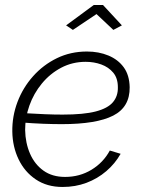

<svg xmlns="http://www.w3.org/2000/svg" viewBox="-20 -734 572 764"><path d="M229 10Q167 10 122.5 -20Q78 -50 54 -100Q30 -150 29 -210Q28 -271 49.5 -328Q71 -385 111.5 -430.5Q152 -476 206.5 -502.5Q261 -529 326 -529Q373 -529 411.5 -513Q450 -497 472.5 -466Q495 -435 496 -387Q497 -308 430.5 -274Q364 -240 226 -240Q192 -240 152 -241.5Q112 -243 62 -247L71 -284Q122 -281 159 -279.5Q196 -278 229 -278Q313 -278 361 -290.5Q409 -303 429.5 -327.5Q450 -352 449 -387Q449 -423 430.5 -445Q412 -467 383 -477.5Q354 -488 321 -488Q268 -488 223.5 -464.5Q179 -441 146.5 -401.5Q114 -362 97 -314Q80 -266 80 -217Q81 -165 99.5 -122.5Q118 -80 153 -55Q188 -30 239 -30Q297 -30 344 -58.5Q391 -87 417 -135L460 -122Q438 -83 403 -53Q368 -23 324 -6.5Q280 10 229 10ZM243 -633 353 -714H390L465 -633L431 -615L364 -678L270 -615Z"/></svg>

Font: Raleway Thin Light
Style: Italic
Weight: 300
Italic angle: -12°
Version: Version 4.026